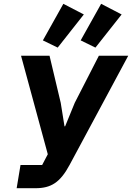

<svg xmlns="http://www.w3.org/2000/svg" viewBox="-20 -992 696 1012"><path d="M67.8 0H166.9C248.9 0 296.9 -29.8 346.9 -122.9L655.9 -698.2H501.1L373.9 -449.9L323.2 -326H320L300.1 -449.9L241.1 -698.2H90.9L231.9 -179L202.1 -122.2H88.1ZM206 -779.1 284.1 -741.1 421.9 -915.8 313.9 -971.9ZM405.2 -779.1 483 -741.1 621.1 -915.8 513.1 -971.9Z"/></svg>

Font: Margiela Mono Italic Bold It
Style: Regular
Weight: 700
Designer: Mike Abbink, Paul van der Laan, Pieter van Rosmalen
Foundry: Bold Monday
Version: Version 2.003 2021